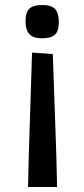

<svg xmlns="http://www.w3.org/2000/svg" viewBox="-20 -507 337 767"><path d="M215 -418Q215 -383 199.5 -368.5Q184 -354 148 -354Q113 -354 97.5 -370.5Q82 -387 82 -423Q82 -458 97.5 -472.5Q113 -487 149 -487Q186 -487 200.5 -470.5Q215 -454 215 -418ZM191 -291 205 113 208 240H92L95 113L108 -297Z"/></svg>

Font: Enriqueta SemiBold
Style: Regular
Weight: 600
Designer: Viviana Monsalve, Gustavo Ibarra
Foundry: 72Puntos
Version: Version 2.000